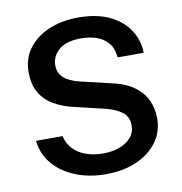

<svg xmlns="http://www.w3.org/2000/svg" viewBox="-82 -809 847 895"><g transform="rotate(-10 341.0 -361.0)"><path d="M347 10Q293 10 243.5 -3.2Q194 -16.5 153.2 -42.8Q112.5 -69 86 -108.2Q59.5 -147.5 53.5 -200H179.5Q187.5 -163.5 211.2 -138.5Q235 -113.5 271.5 -100.5Q308 -87.5 353 -87.5Q393 -87.5 427.5 -99.5Q462 -111.5 483.5 -135.2Q505 -159 505 -194Q505 -233.5 477.2 -255.8Q449.5 -278 398 -291L256.5 -324.5Q201.5 -337 160.8 -361Q120 -385 97.5 -424.2Q75 -463.5 75 -520.5Q75 -585.5 110.8 -633Q146.5 -680.5 208 -706.2Q269.5 -732 346.5 -732Q434.5 -732 495 -702.8Q555.5 -673.5 587 -624.5Q618.5 -575.5 619 -517H496Q492 -560.5 470.5 -585.8Q449 -611 416 -622.5Q383 -634 343 -634Q272 -634 237.5 -603.5Q203 -573 203 -532Q203 -493.5 228.5 -471Q254 -448.5 306.5 -436L441 -404.5Q508.5 -390.5 549.5 -361.5Q590.5 -332.5 609.2 -292.8Q628 -253 628 -205Q628 -142 592.2 -93.5Q556.5 -45 493.5 -17.5Q430.5 10 347 10Z"/></g></svg>

Font: Public Sans Thin SemiBold
Style: Regular
Weight: 600
Version: Version 2.001